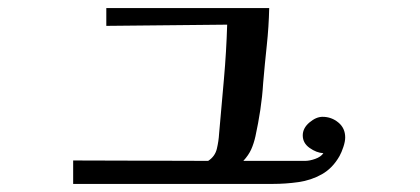

<svg xmlns="http://www.w3.org/2000/svg" viewBox="-20 -478 1040 475"><path d="M834 -138Q834 -128 829.5 -114.5Q825 -101 820 -92Q803 -62 776.5 -47Q750 -32 718.5 -27.5Q687 -23 655 -23H161V-81Q244 -81 328 -80.5Q412 -80 495 -80Q512 -91 516.5 -110Q521 -129 522 -147Q528 -215 534 -282.5Q540 -350 542 -417L243 -414V-458H646Q645 -412 640 -365.5Q635 -319 631 -272Q629 -239 624 -206Q619 -173 612 -141Q608 -123 601.5 -108.5Q595 -94 582 -80H735Q746 -80 760 -85Q774 -90 780 -99Q763 -100 746 -112Q729 -124 729 -143Q729 -161 745.5 -175Q762 -189 778 -189Q800 -189 817 -175Q834 -161 834 -138Z"/></svg>

Font: Kaisei Opti
Style: Bold
Weight: 700
Designer: Font-Kai, 金井和夫
Foundry: KAZUO KANAI
Version: Version 5.003